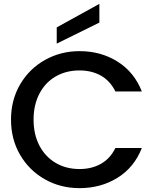

<svg xmlns="http://www.w3.org/2000/svg" viewBox="-20 -969 813 995"><path d="M37 -349Q37 -451 84.5 -532Q132 -613 213.5 -658.5Q295 -704 392 -704Q503 -704 589.5 -649.5Q676 -595 715 -495H578Q551 -550 503 -577Q455 -604 392 -604Q323 -604 269 -573Q215 -542 184.5 -484Q154 -426 154 -349Q154 -272 184.5 -214Q215 -156 269 -124.5Q323 -93 392 -93Q455 -93 503 -120Q551 -147 578 -202H715Q676 -102 589.5 -48Q503 6 392 6Q294 6 213 -39.5Q132 -85 84.5 -166Q37 -247 37 -349ZM495 -852 274 -743V-827L495 -949Z"/></svg>

Font: Poppins Cyr Med
Style: Regular
Weight: 500
Designer: Ninad Kale (Devanagari), Jonny Pinhorn (Latin)
Foundry: Indian Type Foundry
Version: 4.004